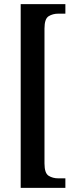

<svg xmlns="http://www.w3.org/2000/svg" viewBox="-20 -780 366 928"><path d="M80 128V-760H296V-714H262Q235 -714 215 -701.5Q195 -689 195 -642V10Q195 57 215 69.5Q235 82 262 82H296V128Z"/></svg>

Font: Noto Serif Ethiopic ExtraCondensed SemiBold
Style: Regular
Weight: 600
Width: 2
Designer: Monotype Design Team
Foundry: Monotype Imaging Inc.
Version: Version 2.102; ttfautohint (v1.8.4.7-5d5b)